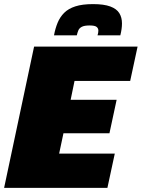

<svg xmlns="http://www.w3.org/2000/svg" viewBox="-25 -915 690 935"><path d="M-5 0 141 -688H645L609 -521H338L319 -429H543L508 -266H284L263 -167H534L498 0ZM238 -743Q244 -776 255.5 -804Q267 -832 287.5 -852.5Q308 -873 342 -884Q376 -895 428 -895Q481 -895 512 -883.5Q543 -872 556 -851Q569 -830 569 -801Q569 -788 567 -773.5Q565 -759 561 -743H450Q452 -749 453 -755Q454 -761 454 -766Q454 -777 445.5 -784Q437 -791 411 -791Q386 -791 373.5 -784.5Q361 -778 356.5 -767Q352 -756 349 -743Z"/></svg>

Font: Saira Thin Black
Style: Italic
Weight: 900
Italic angle: -12°
Version: Version 1.101